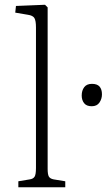

<svg xmlns="http://www.w3.org/2000/svg" viewBox="-20 -789 448 806"><path d="M57 -3V-28L105 -36Q119 -38 125 -47Q131 -56 131 -84V-674Q131 -702 124.5 -713Q118 -724 97 -727L44 -736L47 -764L169 -769L180 -758V-80Q180 -57 185 -48Q190 -39 205 -36L254 -28V-3ZM365 -343Q343 -343 333 -356Q323 -369 323 -388Q323 -409 333.5 -423Q344 -437 366 -437Q388 -437 398 -425.5Q408 -414 408 -393Q408 -374 397.5 -358.5Q387 -343 365 -343Z"/></svg>

Font: Literata ExtraLight
Style: Regular
Weight: 250
Designer: Latin by Veronika Burian and Jose Scaglione. Greek by Irene Vlachou. Cyrillic by Vera Evstafieva.
Foundry: TypeTogether
Version: Version 3.103;gftools[0.9.29]